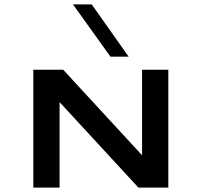

<svg xmlns="http://www.w3.org/2000/svg" viewBox="-20 -855 919 875"><path d="M483.4 -596.7 312.5 -835H397.9L566.4 -596.7ZM610.8 0 251.5 -389.6V0H131.8V-537.1H268.1L627.4 -147.5V-537.1H747.1V0Z"/></svg>

Font: Squarish Sans CT
Style: Regular
Weight: 400
Version: Version 0.9